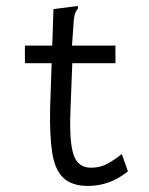

<svg xmlns="http://www.w3.org/2000/svg" viewBox="-20 -604 490 632"><path d="M270 8Q217 8 189 -18Q161 -44 152 -100.5Q143 -157 145 -248L150 -396H62V-454H152L156 -574L226 -583L236 -584L237 -577Q232 -570 228.5 -563Q225 -556 223 -539L217 -454H360V-396H218L212 -243Q209 -168 215 -126.5Q221 -85 237 -68.5Q253 -52 280 -52Q310 -52 333.5 -65Q357 -78 381 -97L401 -40Q370 -15 337.5 -3.5Q305 8 270 8Z"/></svg>

Font: Inconsolata SemiCondensed
Style: Regular
Weight: 400
Width: 4
Monospace: yes
Designer: Raph Levien, Cyreal, Brenton Simpson
Foundry: Raph Levien, Cyreal, Google
Version: Version 3.001; ttfautohint (v1.8.2.53-6de2)